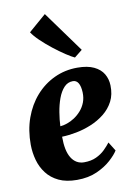

<svg xmlns="http://www.w3.org/2000/svg" viewBox="-96 -934 698 1006"><g transform="rotate(-10 253.0 -431.5)"><path d="M456 -105.5Q443 -84 413 -56.8Q383 -29.5 337.5 -9Q292 11.5 231 11.5Q174 11.5 134.5 -7.2Q95 -26 70.5 -58Q46 -90 35 -129.8Q24 -169.5 23.5 -211Q23 -288.5 46.2 -353.5Q69.5 -418.5 111.5 -466.2Q153.5 -514 210.5 -540.8Q267.5 -567.5 333.5 -567.5Q387.5 -567.5 421.5 -551.2Q455.5 -535 471.8 -507.5Q488 -480 489 -446Q490.5 -397.5 471.8 -361.5Q453 -325.5 420.8 -299.8Q388.5 -274 349 -257.8Q309.5 -241.5 268.8 -233.8Q228 -226 192.5 -225Q192.5 -187.5 198.2 -159.2Q204 -131 215.8 -112Q227.5 -93 244.5 -83Q261.5 -73 283.5 -73Q321 -73 348.2 -85.8Q375.5 -98.5 394.5 -117.2Q413.5 -136 426.5 -153ZM298.5 -502Q270.5 -502 251 -480.8Q231.5 -459.5 219.2 -425.8Q207 -392 200.8 -353.5Q194.5 -315 193 -280.5Q209.5 -281.5 229.8 -288.5Q250 -295.5 269.5 -308.2Q289 -321 305.2 -339.5Q321.5 -358 330.8 -382Q340 -406 339 -435Q337.5 -468.5 327.2 -485.2Q317 -502 298.5 -502ZM331 -622Q315 -629 285.8 -648.2Q256.5 -667.5 223.2 -693.5Q190 -719.5 162.2 -746.2Q134.5 -773 122 -793L215 -873.5L373 -655.5Z"/></g></svg>

Font: Merriweather 28pt Black
Style: Italic
Weight: 900
Italic angle: -7.8°
Version: Version 2.101